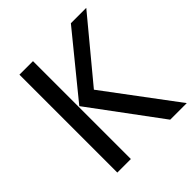

<svg xmlns="http://www.w3.org/2000/svg" viewBox="-198 -888 1032 1032"><g transform="rotate(-45 318.0 -372.0)"><path d="M211 -744H108V0H211ZM616 -744H499L216 -397L510 0H636L334 -404Z"/></g></svg>

Font: Glow Sans SC Normal Medium
Style: Regular
Weight: 600
Designer: Ryoko NISHIZUKA (kana, bopomofo & ideographs); Paul D. Hunt (Latin, Greek & Cyrillic); Sandoll Communications, Soo-young
Version: Version 0.93